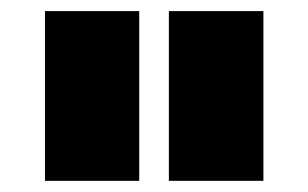

<svg xmlns="http://www.w3.org/2000/svg" viewBox="-20 -721 549 342"><path d="M60.1 -398.9V-701.2H228V-398.9ZM280.8 -398.9V-701.2H449.2V-398.9Z"/></svg>

Font: Trueno Black
Style: Regular
Weight: 900
Designer: Julieta Ulanovsky
Foundry: Julieta Ulanovsky
Version: Version 3.001b | FøM Fix